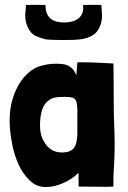

<svg xmlns="http://www.w3.org/2000/svg" viewBox="-20 -755 516 777"><path d="M166 2C189 2 213 -4 238 -15C262 -26 282 -40 298 -56V0L414 1L439 0V-14V-40C442 -84 444 -129 444 -173C444 -199 443 -226 442 -252C439 -313 441 -400 439 -498C418 -499 399 -500 383 -501C363 -502 328 -503 308 -503C299 -503 293 -503 293 -502L289 -451C284 -462 279 -471 272 -478C265 -484 258 -489 249 -492C238 -496 224 -497 209 -497C201 -497 192 -497 183 -496C160 -493 136 -487 121 -479C100 -467 83 -451 68 -431C53 -410 41 -386 32 -358C23 -330 19 -299 19 -266C19 -239 22 -210 28 -179C33 -148 42 -119 54 -92C66 -65 81 -43 100 -25C118 -7 140 2 166 2ZM231 -138C203 -138 181 -149 166 -170C150 -191 142 -216 142 -246C142 -255 142 -264 143 -273C147 -309 156 -332 174 -346C189 -359 204 -363 241 -363C255 -363 266 -362 273 -360C280 -358 285 -353 288 -346C291 -339 292 -328 293 -315V-259V-209C292 -194 290 -181 287 -171C283 -160 277 -152 269 -147C260 -141 248 -138 231 -138ZM240 -593C304 -593 329 -597 353 -611C378 -624 393 -658 393 -692C393 -706 391 -721 390 -735C369 -736 336 -735 316 -735C323 -685 286 -664 240 -664C193 -664 164 -683 164 -735C144 -735 108 -736 85 -735C85 -721 82 -706 82 -692C82 -658 98 -624 121 -611C134 -605 148 -600 164 -596C178 -594 205 -593 240 -593Z"/></svg>

Font: Londrina Solid CC
Style: CC
Weight: 400
Designer: Marcelo Magalhaes
Foundry: Tipos Pereira
Version: Version 1.003;FEAKit 1.0